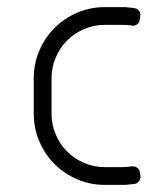

<svg xmlns="http://www.w3.org/2000/svg" viewBox="-20 -520 466 540"><path d="M355.5 -2.5H358C363.3 -3.2 367.7 -5.8 371 -10.2C374.3 -14.8 375.7 -19.7 375 -25L373.5 -35C372.8 -40.7 370.2 -45.1 365.8 -48.2C361.2 -51.4 356.3 -52.7 351 -52H348.5C344.8 -51.3 341 -50.8 337 -50.5C333 -50.2 329 -50 325 -50H275C254.3 -50 234.8 -53.9 216.5 -61.8C198.2 -69.6 182.2 -80.2 168.8 -93.8C155.2 -107.2 144.6 -123.2 136.8 -141.5C128.9 -159.8 125 -179.3 125 -200V-300C125 -320.7 128.9 -340.2 136.8 -358.5C144.6 -376.8 155.2 -392.8 168.8 -406.2C182.2 -419.8 198.2 -430.4 216.5 -438.2C234.8 -446.1 254.3 -450 275 -450H325C332.7 -450 340.3 -449.5 348 -448.5L350.5 -448C355.8 -447 360.8 -448.1 365.2 -451.2C369.8 -454.4 372.3 -458.8 373 -464.5L374.5 -474.5C375.5 -479.8 374.4 -484.8 371.2 -489.2C368.1 -493.8 363.7 -496.3 358 -497L355.5 -497.5C350.5 -498.2 345.5 -498.8 340.5 -499.2C335.5 -499.8 330.3 -500 325 -500H275C247.3 -500 221.3 -494.8 197 -484.2C172.7 -473.8 151.5 -459.5 133.5 -441.5C115.5 -423.5 101.2 -402.3 90.8 -378C80.2 -353.7 75 -327.7 75 -300V-200C75 -172.3 80.2 -146.3 90.8 -122C101.2 -97.7 115.5 -76.5 133.5 -58.5C151.5 -40.5 172.7 -26.2 197 -15.8C221.3 -5.2 247.3 0 275 0H325C330.3 0 335.5 -0.2 340.5 -0.8C345.5 -1.2 350.5 -1.8 355.5 -2.5Z"/></svg>

Font: lerotica
Style: Regular
Weight: 400
Designer: defharo
Foundry: deFharo
Version: Version 1.001 2011